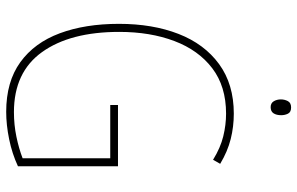

<svg xmlns="http://www.w3.org/2000/svg" viewBox="-190 -760 960 620"><g transform="rotate(90 290.0 -450.0)"><path d="M319 -351H517V-28Q476 -9 429.5 0.5Q383 10 341 10Q244 10 181 -35.5Q118 -81 87.5 -163Q57 -245 57 -354Q57 -463 89.5 -546.5Q122 -630 187 -677.5Q252 -725 347 -725Q389 -725 429 -715Q469 -705 509 -681L496 -658Q457 -682 420 -691Q383 -700 347 -700Q259 -700 200.5 -655.5Q142 -611 112.5 -533Q83 -455 83 -355Q83 -197 148 -106Q213 -15 342 -15Q383 -15 421.5 -23Q460 -31 491 -43V-326H319ZM327 -910Q342 -910 347 -900Q352 -890 352 -878Q352 -863 346 -853.5Q340 -844 326 -844Q313 -844 307 -854Q301 -864 301 -877Q301 -889 306.5 -899.5Q312 -910 327 -910Z"/></g></svg>

Font: Noto Sans Gurmukhi UI Condensed Thin
Style: Regular
Weight: 100
Width: 3
Designer: Jelle Bosma - Monotype Design Team
Foundry: Monotype Imaging Inc.
Version: Version 2.004; ttfautohint (v1.8.4.7-5d5b)